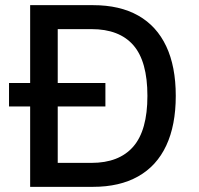

<svg xmlns="http://www.w3.org/2000/svg" viewBox="-20 -725 774 745"><path d="M97 0V-705H341Q445 -705 516.5 -664.5Q588 -624 625 -545.5Q662 -467 662 -353Q662 -239 625 -160Q588 -81 516 -40.5Q444 0 341 0ZM204 -93H335Q442 -93 497 -156Q552 -219 552 -353Q552 -487 497.5 -549.5Q443 -612 335 -612H204ZM15 -312V-403H389V-312Z"/></svg>

Font: Nunito Sans 7pt SemiCondensed SemiBold
Style: Regular
Weight: 600
Width: 4
Designer: Vernon Adams
Foundry: Vernon Adams
Version: Version 3.101;gftools[0.9.27]